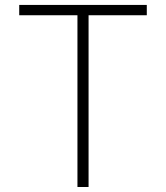

<svg xmlns="http://www.w3.org/2000/svg" viewBox="-20 -747 663 767"><path d="M56.8 -686.1V-727.3H566.4V-686.1H333.8V0H289.4V-686.1Z"/></svg>

Font: Inter UI Extra Light
Style: Regular
Weight: 200
Designer: Rasmus Andersson
Foundry: rsms
Version: 3.2;8d6f07862